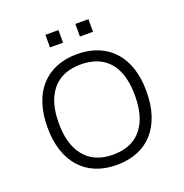

<svg xmlns="http://www.w3.org/2000/svg" viewBox="-155 -1028 1126 1175"><g transform="rotate(-20 408.5 -441.0)"><path d="M408 8Q333 8 273 -16.5Q213 -41 171.5 -87.5Q130 -134 108 -200.5Q86 -267 86 -352Q86 -437 107.5 -504Q129 -571 171 -617.5Q213 -664 272.5 -688.5Q332 -713 408 -713Q484 -713 544 -688.5Q604 -664 646 -617.5Q688 -571 709.5 -504.5Q731 -438 731 -353Q731 -268 709 -201Q687 -134 645.5 -87.5Q604 -41 544 -16.5Q484 8 408 8ZM408 -59Q487 -59 542 -92Q597 -125 626.5 -190.5Q656 -256 656 -353Q656 -451 627 -516Q598 -581 542.5 -613.5Q487 -646 408 -646Q330 -646 275 -613.5Q220 -581 190 -516Q160 -451 160 -353Q160 -256 190 -190.5Q220 -125 275 -92Q330 -59 408 -59ZM463 -808V-890H548V-808ZM268 -808V-890H353V-808Z"/></g></svg>

Font: Nunito Sans 6pt Light
Style: Regular
Weight: 300
Version: Version 3.101;gftools[0.9.27]